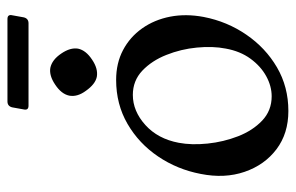

<svg xmlns="http://www.w3.org/2000/svg" viewBox="-160 -622 794 515"><g transform="rotate(-90 237.5 -365.0)"><path d="M196.8 11Q136.5 11 94.2 -20.9Q52 -52.8 33.6 -106.4Q15.2 -160 28 -224.2Q40 -287 74.8 -338.4Q109.5 -389.8 162.1 -420.4Q214.8 -451 280.2 -451Q325 -451 360.1 -432.5Q395.2 -414 418.4 -381.2Q441.5 -348.5 449.8 -306.1Q458 -263.8 449 -216Q436.8 -153.2 401.5 -101.8Q366.2 -50.2 313.9 -19.6Q261.5 11 196.8 11ZM236.2 -33.8Q263.5 -33.8 290.1 -48.4Q316.8 -63 337 -90.6Q357.2 -118.2 364.2 -157Q371 -191.5 366.9 -234.4Q362.8 -277.2 347.2 -316.2Q331.8 -355.2 304.9 -380.8Q278 -406.2 240 -406.2Q196.5 -406.2 159.2 -372.6Q122 -339 111.5 -283Q105 -248.5 109.4 -205.8Q113.8 -163 129 -123.9Q144.2 -84.8 171.1 -59.2Q198 -33.8 236.2 -33.8ZM312.5 -627.5Q334.2 -623 351 -598Q367.5 -573.8 364 -553Q359.5 -532 334.5 -515.5Q310.2 -499 288.5 -502.8Q268.8 -506.8 251 -532Q233.8 -555.2 238 -577Q242.5 -598 267.5 -614.5Q291.8 -631 312.5 -627.5ZM448 -699Q445 -686 432 -686H211Q198 -686 201 -699L206.5 -729.5Q209.5 -742.5 222.5 -742.5H443.5Q456.5 -742.5 453.5 -729.5Z"/></g></svg>

Font: Young Serif Light
Style: Italic
Weight: 300
Italic angle: -10.979°
Designer: Bastien Sozeau
Foundry: NBR — Bastien Sozeau
Version: Version 5.001